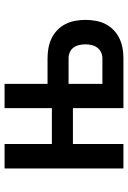

<svg xmlns="http://www.w3.org/2000/svg" viewBox="120 -680 560 840"><g transform="rotate(-90 400.0 -260.0)"><path d="M83 0V-520H190V-313H347V-520H453V-332H565Q588 -332 610 -328Q632 -324 652 -314.5Q672 -305 688.5 -289Q705 -273 715 -253Q725 -233 729 -210.5Q733 -188 733 -166Q733 -144 729 -121.5Q725 -99 715 -79Q705 -59 688.5 -43Q672 -27 652 -17.5Q632 -8 610 -4Q588 0 565 0H347V-221H190V0ZM453 -92H565Q579 -92 591.5 -98Q604 -104 612 -115Q620 -126 623 -139.5Q626 -153 626 -166Q626 -180 623 -193.5Q620 -207 612 -218Q604 -229 591.5 -234.5Q579 -240 565 -240H453Z"/></g></svg>

Font: Iosevka Aile Semibold
Style: Regular
Weight: 600
Designer: Belleve Invis
Foundry: Belleve Invis
Version: Version 31.1.0; ttfautohint (v1.8.4)